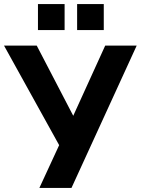

<svg xmlns="http://www.w3.org/2000/svg" viewBox="-37 -931 697 951"><path d="M158 0 268 -238 266 -194 -17 -705H145L337 -336H316L484 -705H640L317 0ZM345 -782V-911H477V-782ZM151 -782V-911H283V-782Z"/></svg>

Font: Nunito Sans 10pt SemiCondensed ExtraBold
Style: Regular
Weight: 800
Width: 4
Designer: Vernon Adams
Foundry: Vernon Adams
Version: Version 3.101;gftools[0.9.27]